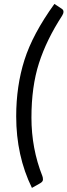

<svg xmlns="http://www.w3.org/2000/svg" viewBox="-20 -794 337 960"><path d="M61 -212.4Q61 -363.8 102.1 -493.7Q143.1 -623.5 252 -774.4L287.6 -751Q297.4 -745.1 297.4 -735.4Q297.4 -726.1 290.5 -715.3Q212.4 -595.2 174.8 -478Q137.2 -360.8 137.2 -206.1Q137.2 -51.3 191.9 86.4Q194.8 93.8 194.8 104Q194.8 114.3 180.2 122.6L139.6 145.5Q61 -15.1 61 -212.4Z"/></svg>

Font: Lato-Italic
Style: Italic
Weight: 400
Italic angle: -7°
Designer: Lukasz Dziedzic
Foundry: tyPoland Lukasz Dziedzic
Version: Version 1.104; Western+Polish opensource